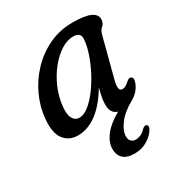

<svg xmlns="http://www.w3.org/2000/svg" viewBox="-161 -567 831 890"><g transform="rotate(-30 255.0 -122.0)"><path d="M391.5 -128Q377 -73.5 403.5 -73.5Q419.5 -73.5 441 -94Q454 -105 462.5 -101Q479 -95 466 -63Q451 -29.5 420 -10V-9.5Q418.5 -9 417 -8.5Q413.5 -6 409.5 -4Q359.5 24 333.2 59Q307 94 306.5 123.5Q306.5 142 316 151Q325.5 160 339 160Q351.5 160 365.5 154.2Q379.5 148.5 391 135.5Q404 123.5 413 125.5Q418.5 127 420.8 133.5Q423 140 416 152Q403.5 175.5 372.8 194.5Q342 213.5 303 213.5Q262.5 213.5 242.8 195Q223 176.5 223 144.5Q223 108.5 250.5 72.8Q278 37 332.5 6.5Q297 -4 297 -50Q297 -65.5 300 -84.2Q303 -103 311.5 -135.5Q268 -62.5 219 -26.5Q170 9.5 118 9.5Q70 9.5 43.5 -25.5Q17 -60.5 24 -133Q29 -192.5 55.2 -250.2Q81.5 -308 125.8 -354.8Q170 -401.5 228.2 -429.2Q286.5 -457 355.5 -457Q422 -457 451.8 -442.5Q481.5 -428 479.5 -401.5Q478 -382 465.2 -371.5Q452.5 -361 447 -341ZM123 -144.5Q118 -100 130 -79.2Q142 -58.5 164.5 -58.5Q188.5 -58.5 215 -79.8Q241.5 -101 267 -135.2Q292.5 -169.5 313.8 -210.5Q335 -251.5 348.2 -291.8Q361.5 -332 363.5 -364.5Q366 -399.5 325.5 -399.5Q293 -399.5 259.5 -378Q226 -356.5 196.8 -320Q167.5 -283.5 147.8 -238Q128 -192.5 123 -144.5Z"/></g></svg>

Font: Fraunces 72pt SuperSoft
Style: Italic
Weight: 400
Italic angle: -16°
Version: Version 1.000;[b76b70a41]